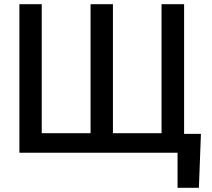

<svg xmlns="http://www.w3.org/2000/svg" viewBox="-20 -727 1008 914"><path d="M926.8 167H825.2V0H72.3V-707H178.7V-92.8H411.1V-707H517.6V-92.8H749V-707H856.4V-89.8H936.5Z"/></svg>

Font: Pretendard JP Medium
Style: Regular
Weight: 500
Designer: Base glyphs from Inter by Rasmus Andersson; Hangeul glyphs from Noto Sans CJK(Source Han Sans) by Jang Soo-young and Kan
Foundry: Kil Hyung-jin
Version: Version 1.309